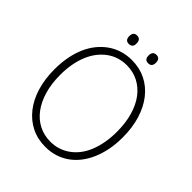

<svg xmlns="http://www.w3.org/2000/svg" viewBox="-345 -1577 1826 1826"><g transform="rotate(45 567.5 -664.5)"><path d="M569 19Q465 19 380.5 -23Q296 -65 235 -142.5Q174 -220 141.5 -327Q109 -434 109 -565Q109 -653 123.5 -729.5Q138 -806 166 -871Q194 -936 235 -987Q276 -1038 327 -1074Q378 -1110 439 -1129Q500 -1148 569 -1148Q672 -1148 756 -1106.5Q840 -1065 901 -987.5Q962 -910 994.5 -803Q1027 -696 1027 -565Q1027 -478 1012 -401Q997 -324 969 -259Q941 -194 901 -142.5Q861 -91 810 -55Q759 -19 698.5 0Q638 19 569 19ZM569 -50Q626 -50 675.5 -66.5Q725 -83 768 -114Q811 -145 845 -189.5Q879 -234 902 -291Q925 -348 937.5 -417Q950 -486 950 -565Q950 -683 922.5 -778.5Q895 -874 844.5 -940.5Q794 -1007 724 -1043Q654 -1079 569 -1079Q512 -1079 462 -1063Q412 -1047 369 -1015.5Q326 -984 292 -940Q258 -896 234 -838.5Q210 -781 197.5 -712.5Q185 -644 185 -565Q185 -447 213 -352Q241 -257 291.5 -189.5Q342 -122 412.5 -86Q483 -50 569 -50ZM438 -1235Q414 -1235 401.5 -1249Q389 -1263 389 -1291Q389 -1319 401 -1333.5Q413 -1348 439 -1348Q463 -1348 475.5 -1333.5Q488 -1319 488 -1291Q489 -1263 476 -1249Q463 -1235 438 -1235ZM699 -1235Q673 -1235 661 -1249Q649 -1263 649 -1291Q649 -1319 661 -1333.5Q673 -1348 698 -1348Q723 -1348 735.5 -1333.5Q748 -1319 748 -1291Q748 -1263 735.5 -1249Q723 -1235 699 -1235Z"/></g></svg>

Font: Playwrite CL Light
Style: Regular
Weight: 300
Designer: Veronika Burian, José Scaglione
Foundry: TypeTogether
Version: Version 1.002